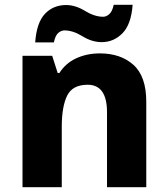

<svg xmlns="http://www.w3.org/2000/svg" viewBox="-20 -782 702 802"><path d="M397 -559Q343 -559 298.5 -538.5Q254 -518 228 -477H221L198 -549H74V0H238V-252Q238 -337 260.5 -382.5Q283 -428 346 -428Q427 -428 427 -313V0H591V-357Q591 -463 537.5 -511Q484 -559 397 -559ZM534 -762H455Q449 -734 436.5 -723Q424 -712 411 -712Q375 -712 335 -736.5Q295 -761 256 -761Q203 -761 168 -724.5Q133 -688 127 -605H205Q211 -634 223.5 -644.5Q236 -655 249 -655Q285 -655 324.5 -630.5Q364 -606 405 -606Q455 -606 491.5 -643Q528 -680 534 -762Z"/></svg>

Font: Noto Sans UI Extra
Style: Regular
Weight: 800
Designer: Monotype Design Team
Foundry: Monotype Imaging Inc.
Version: Version 1.901